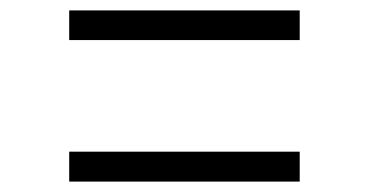

<svg xmlns="http://www.w3.org/2000/svg" viewBox="-20 -496 709 369"><path d="M556 -476V-419H113V-476ZM556 -204.5V-147H113V-204.5Z"/></svg>

Font: Merriweather 48pt Light
Style: Regular
Weight: 300
Version: Version 2.100